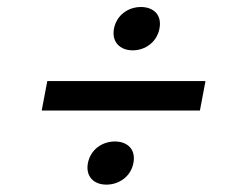

<svg xmlns="http://www.w3.org/2000/svg" viewBox="-20 -594 660 534"><path d="M276 -80.5C311 -80.5 344 -103 351 -140.5C358.5 -178.5 334.5 -200.5 299.5 -200.5C264.5 -200.5 232 -178.5 224.5 -140.5C217.5 -103 241 -80.5 276 -80.5ZM349 -454C384 -454 416.5 -477 423.5 -514.5C431 -552.5 407 -574.5 372 -574.5C337 -574.5 304.5 -552.5 297 -514.5C290 -477 314 -454 349 -454ZM96 -286.5H536L551.5 -368.5H111.5Z"/></svg>

Font: Monaspace Neon
Style: Italic
Weight: 400
Italic angle: -11°
Designer: Riley Cran & the Lettermatic Team
Foundry: Lettermatic
Version: Version 1.200 (Monaspace Neon)